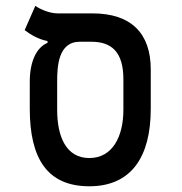

<svg xmlns="http://www.w3.org/2000/svg" viewBox="-20 -632 626 661"><path d="M287.6 9.3C431.6 9.3 499 -91.3 499 -257.3V-393.1C499 -518.1 430.7 -585.9 298.3 -585.9H179.2C148.4 -585.9 116.2 -601.6 101.6 -611.8L64.9 -528.3C85 -513.2 110.4 -497.1 143.6 -490.7V-484.4C107.4 -469.7 82.5 -423.3 82.5 -350.6V-257.3C82.5 -84 144.5 9.3 287.6 9.3ZM287.6 -87.9C207 -87.9 176.8 -162.6 176.8 -253.9V-349.6C176.8 -402.3 179.7 -488.3 254.9 -488.3H294.4C364.3 -488.3 404.8 -453.1 404.8 -358.9V-253.9C404.8 -162.6 367.7 -87.9 287.6 -87.9Z"/></svg>

Font: CaskaydiaCove Nerd Font
Style: Regular
Weight: 400
Designer: Aaron Bell
Foundry: Saja Typeworks
Version: Version 2111.1;Nerd Fonts 2.3.3